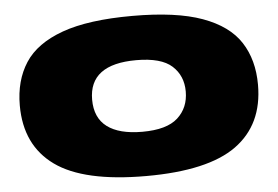

<svg xmlns="http://www.w3.org/2000/svg" viewBox="-51 -780 1245 860"><g transform="rotate(-5 571.5 -350.0)"><path d="M573 10Q293 10 164.5 -82.5Q36 -175 36 -354Q36 -466 87.5 -545.5Q139 -625 257 -667.5Q375 -710 573 -710Q770 -710 887 -667.5Q1004 -625 1055.5 -545.5Q1107 -466 1107 -354Q1107 -175 979 -82.5Q851 10 573 10ZM573 -189Q683 -189 732.5 -234Q782 -279 782 -352Q782 -423 733.5 -467Q685 -511 573 -511Q361 -511 361 -352Q361 -270 415 -229.5Q469 -189 573 -189Z"/></g></svg>

Font: Georama ExtraExtended Black
Style: Regular
Weight: 900
Width: 8
Designer: Jean-Baptiste Levee
Foundry: Production Type
Version: Version 1.000